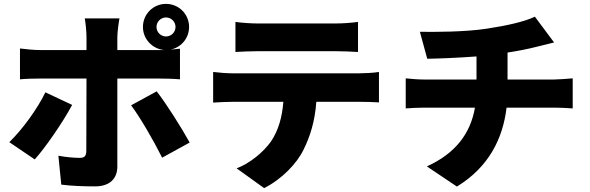

<svg xmlns="http://www.w3.org/2000/svg" viewBox="-20 -895 3040 990"><path d="M787 -756C787 -783 809 -805 836 -805C863 -805 885 -783 885 -756C885 -729 863 -707 836 -707C809 -707 787 -729 787 -756ZM352 -354 214 -419C172 -332 95 -227 28 -162L159 -73C212 -131 304 -264 352 -354ZM788 -424 656 -352C702 -291 771 -172 816 -82L958 -160C918 -233 838 -360 788 -424ZM83 -645V-486C112 -489 156 -490 186 -490H426L425 -115C424 -89 415 -81 390 -81C366 -81 323 -84 281 -92L296 57C352 64 410 66 470 66C547 66 585 25 585 -36V-490H801C830 -490 874 -489 908 -486V-644L859 -639C914 -650 955 -698 955 -756C955 -822 902 -875 836 -875C770 -875 717 -822 717 -756C717 -694 765 -643 826 -637H800H585V-703C585 -730 593 -786 596 -800H417C421 -781 426 -732 426 -704V-637H186C155 -637 114 -641 83 -645Z M1194 -782V-627C1227 -629 1275 -631 1310 -631C1376 -631 1650 -631 1710 -631C1748 -631 1789 -629 1826 -627V-782C1789 -777 1747 -774 1710 -774C1650 -774 1376 -774 1310 -774C1276 -774 1228 -777 1194 -782ZM1079 -524V-366C1107 -368 1151 -370 1180 -370H1441C1435 -292 1416 -223 1377 -165C1337 -109 1267 -52 1200 -27L1342 75C1433 29 1511 -52 1545 -123C1579 -191 1604 -270 1611 -370H1835C1865 -370 1907 -369 1934 -367V-524C1906 -519 1856 -517 1835 -517C1772 -517 1245 -517 1180 -517C1149 -517 1110 -520 1079 -524Z M2072 -491V-336C2099 -338 2138 -340 2168 -340H2429C2406 -207 2329 -104 2181 -37L2336 67C2501 -34 2573 -181 2592 -340H2839C2868 -340 2903 -338 2933 -336V-491C2910 -489 2857 -485 2836 -485H2597V-624C2650 -632 2701 -642 2748 -654C2766 -658 2796 -666 2837 -676L2738 -809C2687 -784 2595 -763 2489 -747C2378 -730 2222 -730 2145 -731L2183 -592C2246 -593 2344 -597 2437 -604V-485H2167C2135 -485 2102 -488 2072 -491Z"/></svg>

Font: Noto Sans CJK HK Black
Style: Regular
Weight: 900
Designer: Ryoko NISHIZUKA 西塚涼子 (kana, bopomofo & ideographs); Paul D. Hunt (Latin, Greek & Cyrillic); Sandoll Communications 산돌커뮤니
Foundry: Adobe
Version: Version 2.004;hotconv 1.0.118;makeotfexe 2.5.65603